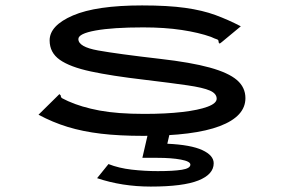

<svg xmlns="http://www.w3.org/2000/svg" viewBox="-20 -491 1040 708"><path d="M508 10Q420 10 352.5 2Q285 -6 229.5 -23Q174 -40 122 -68L192 -137L199 -144L204 -139Q204 -131 210.5 -128Q217 -125 231 -118Q280 -96 346.5 -83.5Q413 -71 512 -71Q592 -71 652 -78Q712 -85 745.5 -97.5Q779 -110 779 -127Q779 -146 754 -157Q729 -168 670.5 -176.5Q612 -185 512 -197Q392 -211 315 -227.5Q238 -244 200.5 -270.5Q163 -297 163 -342Q163 -397 249 -434Q335 -471 504 -471Q599 -471 663 -462Q727 -453 774.5 -435.5Q822 -418 868 -394L798 -336L790 -330L786 -335Q787 -344 780 -346Q773 -348 758 -355Q713 -371 650 -380.5Q587 -390 508 -390Q396 -390 332.5 -378.5Q269 -367 269 -347Q269 -318 341.5 -305Q414 -292 570 -274Q684 -261 753 -242Q822 -223 853.5 -196Q885 -169 885 -129Q885 -62 790.5 -26Q696 10 508 10ZM536 197Q430 197 338 166L380 114Q418 129 465.5 134.5Q513 140 562 140Q619 140 650.5 135Q682 130 682 116Q682 104 647 97.5Q612 91 561 91H505L526 0H606L597 39Q684 43 726 62.5Q768 82 768 111Q768 152 711.5 174.5Q655 197 536 197Z"/></svg>

Font: Inconsolata UltraExpanded Medium
Style: Regular
Weight: 500
Width: 9
Monospace: yes
Designer: Raph Levien, Cyreal, Brenton Simpson
Foundry: Raph Levien, Cyreal, Google
Version: Version 3.001; ttfautohint (v1.8.2.53-6de2)